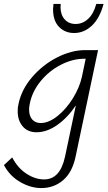

<svg xmlns="http://www.w3.org/2000/svg" viewBox="-66 -668 550 977"><path d="M204 -621Q204 -628 206 -648H243Q242 -643 242 -632Q242 -593 263 -569.5Q284 -546 319 -546Q354 -546 382 -571.5Q410 -597 424 -648H461Q442 -576 402 -538Q362 -500 311 -500Q265 -500 234.5 -531Q204 -562 204 -621ZM368 -413H433L318 132Q301 210 254.5 249.5Q208 289 144 289Q90 289 36.5 258Q-17 227 -46 172L-4 133Q25 188 69.5 216.5Q114 245 158 245Q199 245 225.5 216.5Q252 188 265 129L320 -132Q279 -70 226 -32.5Q173 5 120 5Q75 5 49.5 -25Q24 -55 24 -102Q24 -122 28 -138Q43 -212 97 -275Q151 -338 224 -375.5Q297 -413 368 -413ZM351 -278 370 -369H362Q303 -369 243 -338Q183 -307 140 -254Q97 -201 85 -138Q82 -123 82 -111Q82 -78 98 -60Q114 -42 141 -42Q182 -42 226.5 -77.5Q271 -113 305 -168Q339 -223 351 -278Z"/></svg>

Font: Ysabeau Infant Semilight
Style: Italic
Weight: 300
Italic angle: -12°
Designer: Christian Thalmann (Catharsis Fonts)
Version: Version 0.003